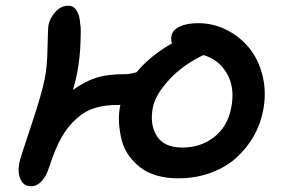

<svg xmlns="http://www.w3.org/2000/svg" viewBox="-20 -713 984 673"><path d="M604 -87.9Q563 -87.9 529.1 -97.9Q495.1 -107.9 471.9 -126Q448.7 -144 431.4 -168.2Q414.1 -192.4 406.7 -221.2Q399.4 -250 397.2 -281.5Q395 -313 401.9 -345.2H394Q347.7 -345.2 313 -334.7Q278.3 -324.2 250 -298.8Q218.3 -271.5 195.3 -230.7Q172.4 -189.9 151.9 -126Q142.1 -94.7 125.5 -77.4Q108.9 -60.1 89.8 -60.1Q63 -60.1 52 -84.2Q41 -108.4 47.9 -143.1Q50.8 -158.2 88.4 -270Q126 -381.8 137.2 -439Q145.5 -479 146.7 -547.6Q147.9 -616.2 149.9 -625Q154.3 -648.9 173.8 -670.9Q193.4 -692.9 219.2 -692.9Q238.8 -692.9 249.3 -675Q259.8 -657.2 261.2 -627.9Q264.2 -621.6 262.2 -564.7Q260.3 -507.8 250 -455.1Q247.1 -438.5 235.8 -397.9Q275.9 -426.8 315.7 -439.9Q355.5 -453.1 419.9 -453.1Q436 -453.1 459 -460Q505.9 -517.1 583 -561Q578.1 -573.7 581.1 -587.9Q585.4 -608.9 610.8 -620.4Q636.2 -631.8 674.8 -631.8Q728 -631.8 775.4 -607.7Q822.8 -583.5 855.2 -542.7Q887.7 -502 901.1 -444.1Q914.6 -386.2 901.9 -323.2Q892.6 -276.4 868.9 -234.9Q845.2 -193.4 808.6 -160.2Q772 -127 719 -107.4Q666 -87.9 604 -87.9ZM516.1 -337.9Q503.9 -277.3 529.5 -236.6Q555.2 -195.8 619.1 -195.8Q683.6 -195.8 730.5 -232.4Q777.3 -269 790 -333Q804.7 -403.8 776.1 -454.1Q747.6 -504.4 692.9 -520Q620.6 -485.4 573 -433.6Q525.4 -381.8 516.1 -337.9Z"/></svg>

Font: Shantell Sans Irregular Bouncy
Style: Italic
Weight: 500
Italic angle: -11.31°
Designer: Stephen Nixon, Anya Danilova, Shantell Martin
Foundry: Arrow Type
Version: Version 1.006;[9816181b4]